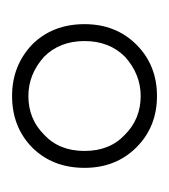

<svg xmlns="http://www.w3.org/2000/svg" viewBox="-1 -739 280 318"><g transform="rotate(-90 139.0 -580.0)"><path d="M20 -580Q20 -528 54 -494Q88 -460 139 -460Q190 -460 224 -494Q258 -528 258 -580Q258 -633 224 -667Q189 -700 139 -700Q88 -700 54 -667Q20 -633 20 -580ZM75 -513Q48 -538 48 -580Q48 -622 75 -647Q101 -673 139 -673Q175 -673 204 -647Q230 -621 230 -580Q230 -539 204 -513Q175 -487 139 -487Q101 -487 75 -513Z"/></g></svg>

Font: NM-font
Style: Light
Weight: 500
Designer: ""
Foundry: ""
Version: ""